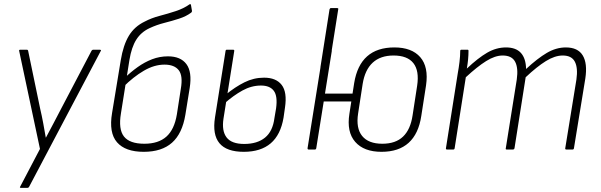

<svg xmlns="http://www.w3.org/2000/svg" viewBox="-20 -722 2901 927"><path d="M81 185Q73 185 78 178L173 -3L73 -474Q70 -482 78 -482H109Q115 -482 116 -476L174 -197Q182 -163 188.5 -128Q195 -93 201 -58H202Q220 -92 238 -126Q256 -160 273 -193L422 -477Q425 -482 430 -482H462Q465 -482 467 -480Q469 -478 466 -475L121 179Q118 185 112 185Z M674 11Q585 11 545 -35Q505 -81 521 -176L563 -431Q575 -504 602 -549Q629 -594 679 -618Q711 -635 751 -645.5Q791 -656 829 -668.5Q867 -681 895 -701Q898 -703 899.5 -702Q901 -701 902 -698L907 -669Q907 -664 903 -661Q879 -643 845 -632Q811 -621 773.5 -611.5Q736 -602 702 -586Q661 -567 638 -530.5Q615 -494 605 -433L564 -175Q551 -98 578.5 -63Q606 -28 677 -28Q745 -28 783.5 -62.5Q822 -97 834 -170L853 -293Q864 -356 843 -383Q822 -410 774 -410Q725 -410 674.5 -380.5Q624 -351 575 -302L581 -345Q611 -374 644.5 -398Q678 -422 714.5 -436Q751 -450 791 -450Q852 -450 880 -412.5Q908 -375 896 -298L875 -168Q860 -77 810.5 -33Q761 11 674 11Z M1157 11Q1074 11 1039.5 -30.5Q1005 -72 1018 -155L1069 -476Q1070 -482 1075 -482H1105Q1112 -482 1111 -476L1059 -149Q1050 -90 1074 -58.5Q1098 -27 1159 -27Q1222 -27 1259.5 -57.5Q1297 -88 1305 -152L1313 -199Q1321 -258 1302 -283.5Q1283 -309 1240 -309Q1194 -309 1150.5 -285Q1107 -261 1063 -222L1070 -265Q1115 -302 1160 -324.5Q1205 -347 1255 -347Q1313 -347 1340 -312Q1367 -277 1356 -203L1349 -154Q1335 -71 1287 -30Q1239 11 1157 11Z M1527 -397 1571 -677Q1573 -683 1578 -683H1607Q1615 -683 1613 -677L1569 -399ZM1822 11Q1737 11 1695 -37Q1653 -85 1667 -173L1690 -321Q1704 -407 1752.5 -450Q1801 -493 1884 -493Q1968 -493 2009 -446Q2050 -399 2037 -310L2014 -162Q2001 -76 1953 -32.5Q1905 11 1822 11ZM1471 0Q1464 0 1465 -7L1540 -476Q1541 -482 1547 -482H1576Q1583 -482 1582 -476L1549 -270H1698L1691 -232H1543L1507 -7Q1506 0 1500 0ZM1826 -28Q1890 -28 1926 -62.5Q1962 -97 1972 -165L1994 -308Q2005 -380 1976 -417Q1947 -454 1880 -454Q1817 -454 1779.5 -419.5Q1742 -385 1731 -317L1709 -174Q1698 -103 1728.5 -65.5Q1759 -28 1826 -28Z M2139 0Q2132 0 2133 -6L2190 -367Q2195 -394 2198.5 -423Q2202 -452 2202 -476Q2202 -482 2208 -482H2237Q2242 -482 2242 -477Q2242 -456 2240 -435Q2238 -414 2234 -391Q2288 -442 2332 -467.5Q2376 -493 2423 -493Q2471 -493 2495 -466.5Q2519 -440 2520 -389Q2575 -440 2620 -466.5Q2665 -493 2712 -493Q2770 -493 2793.5 -454.5Q2817 -416 2806 -343L2751 -6Q2750 0 2744 0H2715Q2708 0 2709 -6L2763 -338Q2771 -394 2755.5 -424Q2740 -454 2697 -454Q2659 -454 2615.5 -427Q2572 -400 2518 -349L2464 -6Q2462 0 2456 0H2427Q2420 0 2422 -6L2475 -338Q2483 -394 2467 -424Q2451 -454 2407 -454Q2370 -454 2327 -427Q2284 -400 2229 -349L2175 -6Q2174 0 2168 0Z"/></svg>

Font: Sofia Sans Semi Condensed ExtraLight
Style: Italic
Weight: 250
Italic angle: -9°
Version: Version 4.100